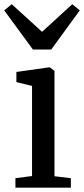

<svg xmlns="http://www.w3.org/2000/svg" viewBox="-40 -870 390 890"><path d="M108.5 -54V-471.5L36 -489.5V-536.5L185 -557.5H191.5L212.5 -541.5V-53L288.5 -44V0H31.5V-44ZM14.5 -850.5 155 -722.5 295 -850.5 330 -822 197.5 -640.5H112.5L-20.5 -822Z"/></svg>

Font: Merriweather Text
Style: Regular
Weight: 400
Designer: Eben Sorkin
Foundry: Eben Sorkin
Version: Version 2.100; ttfautohint (v1.7.19-72a1) -l 8 -r 50 -G 200 